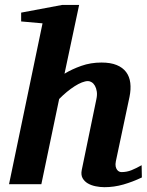

<svg xmlns="http://www.w3.org/2000/svg" viewBox="-20 -757 605 789"><path d="M563 -27.8Q525.4 -9.8 487.1 1.2Q448.7 12.2 409.2 12.2Q391.6 12.2 373.3 8.5Q355 4.9 340.8 -3.4Q326.7 -11.7 319.3 -25.1Q312 -38.6 315.9 -58.1L376 -349.1Q379.9 -367.2 377.7 -381.1Q375.5 -395 370.1 -404.5Q364.7 -414.1 356.9 -418.9Q349.1 -423.8 341.8 -423.8Q330.6 -423.8 316.4 -418.2Q302.2 -412.6 286.6 -402.6Q271 -392.6 254.6 -379.2Q238.3 -365.7 223.1 -350.1L149.9 0H17.1L154.8 -661.1L66.9 -668.9V-705.1L235.8 -736.8H305.2L245.1 -454.1Q275.4 -472.7 314 -486.3Q352.5 -500 397 -500Q434.6 -500 459.5 -489.7Q484.4 -479.5 498.3 -460.9Q512.2 -442.4 515.4 -416.3Q518.6 -390.1 512.2 -358.9L456.1 -94.2Q453.6 -81.5 455.3 -73.2Q457 -64.9 460.9 -59.6Q464.8 -54.2 469.7 -52Q474.6 -49.8 479 -49.8Q501 -49.8 520.3 -57.6Q539.6 -65.4 562 -78.1Z"/></svg>

Font: Charis SIL Cyr
Style: Bold Italic
Weight: 700
Italic angle: -11°
Foundry: SIL International
Version: Version 5.000